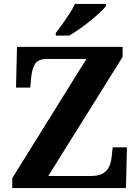

<svg xmlns="http://www.w3.org/2000/svg" viewBox="-20 -951 706 971"><path d="M42 0V-50L417 -653H220Q173 -653 157.5 -628Q142 -603 138 -562L133 -508H61L66 -714H600V-663L224 -61H440Q481 -61 503 -75.5Q525 -90 534 -113Q543 -136 545 -161L550 -206H622L617 0ZM262 -784Q277 -803 295.5 -829Q314 -855 331.5 -882Q349 -909 359 -931H516V-921Q507 -908 485.5 -888Q464 -868 437 -846Q410 -824 382 -804.5Q354 -785 330 -771H262Z"/></svg>

Font: Noto Serif Yezidi
Style: Bold
Weight: 700
Designer: Dalton Maag Ltd
Foundry: Dalton Maag Ltd
Version: Version 1.001; ttfautohint (v1.8.4.7-5d5b)